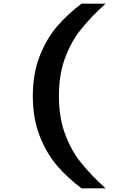

<svg xmlns="http://www.w3.org/2000/svg" viewBox="-20 -821 660 1041"><path d="M552.3 200H421.6Q349.4 145.5 292.5 80.9Q235.6 16.3 196.8 -79.5Q157.9 -175.4 157.9 -300.5Q157.9 -425.1 196.8 -521Q235.6 -616.8 292.7 -681.7Q349.8 -746.6 421.6 -801H552.3Q471.2 -727.8 417.7 -660.3Q364.2 -592.8 331.8 -504Q299.4 -415.2 299.4 -300.5Q299.4 -185.8 331.8 -97Q364.2 -8.2 417.7 59.3Q471.2 126.8 552.3 200Z"/></svg>

Font: Monaspace Krypton Var
Style: Regular
Weight: 400
Designer: Riley Cran and the Lettermatic Team
Version: Version 1.101 (Monaspace Krypton Var)